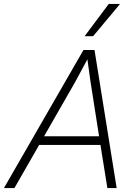

<svg xmlns="http://www.w3.org/2000/svg" viewBox="-38 -951 708 971"><path d="M440 -698 552 0H505L470 -218H160L35 0H-18L384 -698ZM463 -262 420 -536 404 -651 342 -536 185 -262ZM512 -931H569L433 -768H390Z"/></svg>

Font: Azeret Mono Thin
Style: Italic
Weight: 100
Italic angle: -12°
Designer: Martin Vácha
Foundry: Displaay
Version: Version 1.000; Glyphs 3.0.3, build 3074